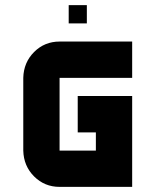

<svg xmlns="http://www.w3.org/2000/svg" viewBox="-20 -729 606 749"><path d="M318.8 -637.7H248V-709H318.8ZM212.4 -425.3V-141.6H354V-212.4H283.2V-354.5H495.6V0H212.4Q153.8 0 113 -40.8Q72.3 -81.5 70.8 -141.6V-425.3Q72.3 -485.4 113 -526.1Q153.8 -566.9 212.4 -566.9H495.6V-425.3Z"/></svg>

Font: Blazma
Style: Regular
Weight: 400
Designer: GGBotNet
Version: 1.00